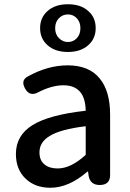

<svg xmlns="http://www.w3.org/2000/svg" viewBox="-20 -872 615 905"><path d="M217 13Q145 13 100 -30.5Q55 -74 55 -146Q55 -234 133.5 -282.5Q212 -331 384 -350Q382 -470 279 -470Q224 -470 160 -437Q120 -415 98 -455Q77 -493 110 -511Q205 -564 299 -564Q400 -564 450 -502Q499 -443 499 -331V-165V-47Q499 0 450 0Q406 0 398 -42L395 -63H392Q304 13 217 13ZM252 -78Q314 -78 384 -142V-209V-277Q266 -263 214 -231Q166 -202 166 -154Q166 -115 191 -96Q213 -78 252 -78ZM300 -627Q240 -627 204 -659Q169 -690 169 -739.5Q169 -789 204 -820Q240 -852 300 -852Q361 -852 396 -820Q431 -790 431 -739Q431 -690 396 -659Q360 -627 300 -627ZM300 -674Q325 -674 342 -692Q359 -710 359 -739Q359 -768 342 -786Q325 -804 300 -804Q275 -804 257.5 -786Q240 -768 240 -739Q240 -710 258 -692Q276 -674 300 -674Z"/></svg>

Font: GenSenRounded JP M
Style: Regular
Weight: 500
Version: Version 1.501;PS 1;hotconv 16.6.51;makeotf.lib2.5.65220